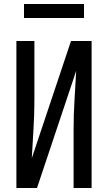

<svg xmlns="http://www.w3.org/2000/svg" viewBox="-20 -940 540 960"><path d="M62 0V-735H152V-441Q152 -368 147.5 -295Q143 -222 139 -149L335 -735H438V0H348V-294Q348 -367 352.5 -440Q357 -513 361 -586L165 0ZM100 -850V-920H400V-850Z"/></svg>

Font: Iosevka Term Curly Medium
Style: Regular
Weight: 500
Designer: Belleve Invis
Foundry: Belleve Invis
Version: Version 32.3.0